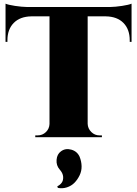

<svg xmlns="http://www.w3.org/2000/svg" viewBox="-20 -739 738 1034"><path d="M127.4 -701.2H570.8Q601.6 -701.7 637.7 -707.3Q673.8 -712.9 688.5 -719.2V-513.7H678.7V-521.5Q678.7 -581.1 644.8 -615.5Q610.8 -649.9 550.3 -650.9H452.1V-72.3Q453.1 -46.4 471.7 -28.1Q490.2 -9.8 516.1 -9.8H528.8V0H169.9V-9.8H182.6Q208.5 -9.8 227.1 -27.6Q245.6 -45.4 246.6 -71.3V-650.9H148.4Q87.9 -649.9 54 -615.5Q20 -581.1 20 -521.5V-513.7H9.8V-719.2Q24.4 -712.9 60.5 -707.3Q96.7 -701.7 127.4 -701.2ZM291.5 272.9 288.6 264.2Q302.7 257.8 312 245.4Q321.3 232.9 320.1 213.1Q318.8 193.4 301.3 173.8Q282.2 151.9 284.7 121.6Q287.1 91.3 308.1 76.2Q332 58.1 363.8 66.9Q395.5 75.7 408.7 105Q418.9 130.4 419.4 156.2Q419.9 182.1 408.7 205.3Q397.5 228.5 380.9 245.4Q364.3 262.2 340.3 270Q316.4 277.8 291.5 272.9Z"/></svg>

Font: Cinzel Black
Style: Regular
Weight: 900
Designer: Natanael Gama
Version: Version 1.001;PS 001.001;hotconv 1.0.56;makeotf.lib2.0.21325